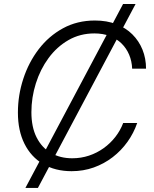

<svg xmlns="http://www.w3.org/2000/svg" viewBox="-20 -839 763 952"><path d="M106 92.8 590.3 -819.3H652.3L168 92.8ZM335 9.8Q253.9 9.8 193.8 -25.6Q133.8 -61 101.3 -126.2Q68.8 -191.4 68.8 -280.8Q68.8 -366.7 95.5 -448.2Q122.1 -529.8 171.9 -595Q221.7 -660.2 292.2 -698.7Q362.8 -737.3 450.7 -737.3Q509.8 -737.3 556.6 -719.2Q603.5 -701.2 636.2 -668.7Q668.9 -636.2 686.5 -592.8Q704.1 -549.3 704.1 -498.5H635.3Q633.8 -535.6 620.4 -567.6Q606.9 -599.6 582.8 -623.3Q558.6 -647 524.7 -660.2Q490.7 -673.3 448.2 -673.3Q377 -673.3 319.3 -640.1Q261.7 -606.9 220.7 -551Q179.7 -495.1 157.7 -425.3Q135.7 -355.5 135.7 -282.7Q135.7 -208.5 161.6 -157.5Q187.5 -106.4 233.2 -80.3Q278.8 -54.2 337.9 -54.2Q381.8 -54.2 421.4 -67.4Q460.9 -80.6 494.1 -104.5Q527.3 -128.4 552 -160.2Q576.7 -191.9 590.8 -229H660.2Q643.1 -179.2 612.1 -135.7Q581.1 -92.3 538.6 -59.6Q496.1 -26.9 444.6 -8.5Q393.1 9.8 335 9.8Z"/></svg>

Font: Inter 17pt Light
Style: Italic
Weight: 300
Italic angle: -9.3988°
Version: Version 4.001;git-66647c0bb